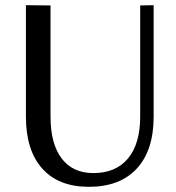

<svg xmlns="http://www.w3.org/2000/svg" viewBox="-20 -717 681 741"><path d="M323 4Q206 4 143 -66.5Q80 -137 80 -267V-697L175 -696V-267Q175 -162 218 -105.5Q261 -49 340 -49Q427 -49 474 -105.5Q521 -162 521 -267V-696L573 -697V-267Q573 -137 508 -66.5Q443 4 323 4Z"/></svg>

Font: RIT Lekha
Style: Regular
Weight: 400
Designer: Rahul Radhakrishnan
Version: 1.0